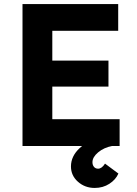

<svg xmlns="http://www.w3.org/2000/svg" viewBox="-20 -720 675 947"><path d="M91 0V-700H563V-568H238V-421H515V-293H238V-132H570V0ZM447 207Q399 207 364.5 176.5Q330 146 330 101Q330 50 373.5 10Q417 -30 493 -51L533 0Q492 8 464 31.5Q436 55 436 80Q436 94 443.5 103Q451 112 464 112Q482 112 498 87L564 136Q551 166 519.5 186.5Q488 207 447 207Z"/></svg>

Font: Readex Pro SemiBold
Style: Regular
Weight: 600
Designer: Bonnie Shaver-Troup, Thomas Jockin
Foundry: Lexend
Version: Version 1.204; ttfautohint (v1.8.4.7-5d5b)